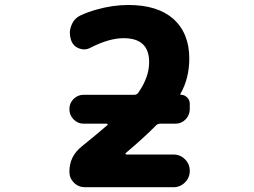

<svg xmlns="http://www.w3.org/2000/svg" viewBox="-20 -785 1040 785"><path d="M328.1 -19.5Q300.8 -19.5 282.2 -38.1Q263.7 -56.6 263.7 -83Q263.7 -146.5 314.5 -186.5Q374 -234.4 418.9 -273.4Q420.9 -274.4 419.9 -276.9Q418.9 -279.3 416 -279.3H322.3Q297.9 -279.3 280.8 -296.9Q263.7 -314.5 263.7 -338.9Q263.7 -363.3 280.8 -380.4Q297.9 -397.5 322.3 -397.5H529.3Q539.1 -397.5 544.9 -405.3Q589.8 -468.8 589.8 -531.2Q589.8 -628.9 485.4 -628.9Q426.8 -628.9 351.6 -590.8Q337.9 -583 324.2 -583Q314.5 -583 303.7 -586.9Q279.3 -595.7 270.5 -621.1Q265.6 -635.7 265.6 -650.4Q265.6 -665 271.5 -679.7Q281.2 -708 308.6 -721.7Q337.9 -735.4 372.1 -745.1Q439.5 -764.6 504.9 -764.6Q624 -764.6 688.5 -708Q753.9 -649.4 753.9 -545.9Q753.9 -464.8 717.8 -401.4Q715.8 -397.5 719.7 -397.5Q734.4 -397.5 745.1 -386.7Q755.9 -376 755.9 -361.3V-338.9Q755.9 -314.5 738.8 -296.9Q721.7 -279.3 697.3 -279.3H634.8Q625 -279.3 618.2 -272.5Q570.3 -223.6 494.1 -159.2Q492.2 -158.2 493.2 -155.8Q494.1 -153.3 497.1 -153.3H688.5Q716.8 -153.3 736.3 -133.8Q755.9 -114.3 755.9 -86.4Q755.9 -58.6 736.3 -39.1Q716.8 -19.5 688.5 -19.5Z"/></svg>

Font: Rounded-X Mgen+ 2m bold
Style: Bold
Weight: 700
Designer: [Source Han Sans]
Ryoko NISHIZUKA  (kana & ideographs); Paul D. Hunt (Latin, Greek & Cyrillic); Wenlong ZHANG  (bopomofo
Version: Version 1.059.20150602